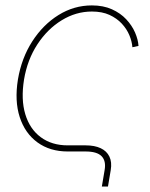

<svg xmlns="http://www.w3.org/2000/svg" viewBox="-20 -557 553 706"><path d="M354.5 128.9 364.7 68.4Q370.6 34.7 353.5 17.3Q336.4 0 294.9 0H229Q163.6 0 117.7 -33.4Q71.8 -66.9 52.5 -126.5Q33.2 -186 45.9 -264.6Q59.1 -343.3 98.6 -404.8Q138.2 -466.3 195.1 -501.7Q252 -537.1 317.9 -537.1Q359.9 -537.1 391.4 -522.9Q422.9 -508.8 444.1 -486.1Q465.3 -463.4 476.6 -437.5Q487.8 -411.6 489.3 -388.2L466.8 -383.3Q465.3 -404.3 455.8 -427.2Q446.3 -450.2 428 -470Q409.7 -489.7 382.6 -502.2Q355.5 -514.6 317.9 -514.6Q259.3 -514.6 206.8 -482.4Q154.3 -450.2 117.4 -393.8Q80.6 -337.4 68.4 -264.6Q56.6 -191.4 73 -137Q89.4 -82.5 129.9 -52.5Q170.4 -22.5 229 -22.5H294.9Q328.1 -22.5 350.3 -12Q372.6 -1.5 382.3 18.8Q392.1 39.1 387.2 68.4L377 128.9Z"/></svg>

Font: Inter 24pt Thin
Style: Italic
Weight: 250
Italic angle: -9.3988°
Version: Version 4.001;git-66647c0bb